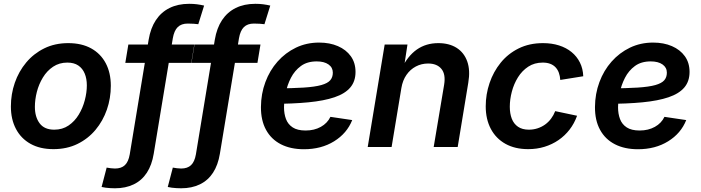

<svg xmlns="http://www.w3.org/2000/svg" viewBox="-20 -778 3712 1016"><path d="M262.7 11.2Q191.9 11.2 141.6 -16.8Q91.3 -44.9 64.5 -95.7Q37.6 -146.5 37.6 -214.4Q37.6 -279.8 58.3 -339.8Q79.1 -399.9 118.7 -447.3Q158.2 -494.6 214.4 -522.2Q270.5 -549.8 341.3 -549.8Q412.1 -549.8 462.4 -522Q512.7 -494.1 539.6 -443.4Q566.4 -392.6 566.4 -324.2Q566.4 -258.3 545.7 -198.2Q524.9 -138.2 485.4 -90.8Q445.8 -43.5 389.6 -16.1Q333.5 11.2 262.7 11.2ZM267.1 -91.8Q310.5 -91.8 343 -114Q375.5 -136.2 396.7 -171.4Q418 -206.5 428.7 -247.6Q439.5 -288.6 439.5 -326.2Q439.5 -361.8 428.2 -388.9Q417 -416 394.3 -431.4Q371.6 -446.8 336.4 -446.8Q293.5 -446.8 261 -425Q228.5 -403.3 207 -367.9Q185.5 -332.5 175 -291.7Q164.6 -251 164.6 -212.4Q164.6 -159.2 189.7 -125.5Q214.8 -91.8 267.1 -91.8Z M1008.3 -542.5 992.2 -445.3H643.1L659.2 -542.5ZM588.4 218.3Q575.7 218.3 563.2 217.5Q550.8 216.8 539.6 215.3Q528.3 213.9 517.6 211.4L544.4 108.9Q553.2 110.8 566.7 112.3Q580.1 113.8 588.4 113.8Q622.1 113.8 640.9 95.9Q659.7 78.1 666.5 39.1L766.6 -567.9Q776.9 -629.4 804.9 -671.6Q833 -713.9 877.4 -735.8Q921.9 -757.8 981 -757.8Q1002.9 -757.8 1022 -755.4Q1041 -752.9 1060.1 -748.5L1029.3 -649.9Q1019.5 -651.4 1004.6 -652.3Q989.7 -653.3 973.6 -653.3Q939.5 -653.3 920.4 -634.5Q901.4 -615.7 894.5 -575.7L793.5 35.2Q783.7 95.2 757.1 136Q730.5 176.8 687.7 197.5Q645 218.3 588.4 218.3Z M1358.4 -542.5 1342.3 -445.3H993.2L1009.3 -542.5ZM938.5 218.3Q925.8 218.3 913.3 217.5Q900.9 216.8 889.6 215.3Q878.4 213.9 867.7 211.4L894.5 108.9Q903.3 110.8 916.7 112.3Q930.2 113.8 938.5 113.8Q972.2 113.8 991 95.9Q1009.8 78.1 1016.6 39.1L1116.7 -567.9Q1127 -629.4 1155 -671.6Q1183.1 -713.9 1227.5 -735.8Q1272 -757.8 1331.1 -757.8Q1353 -757.8 1372.1 -755.4Q1391.1 -752.9 1410.2 -748.5L1379.4 -649.9Q1369.6 -651.4 1354.7 -652.3Q1339.8 -653.3 1323.7 -653.3Q1289.6 -653.3 1270.5 -634.5Q1251.5 -615.7 1244.6 -575.7L1143.6 35.2Q1133.8 95.2 1107.2 136Q1080.6 176.8 1037.8 197.5Q995.1 218.3 938.5 218.3Z M1588.4 11.7Q1517.6 11.7 1466.3 -14.6Q1415 -41 1387.7 -91.1Q1360.4 -141.1 1360.8 -211.9Q1361.3 -281.7 1384.3 -343.5Q1407.2 -405.3 1448.7 -452.1Q1490.2 -499 1546.1 -525.9Q1602.1 -552.7 1668.5 -552.7Q1724.6 -552.7 1768.1 -533.9Q1811.5 -515.1 1836.4 -480.5Q1861.3 -445.8 1861.3 -397.5Q1861.3 -347.7 1833.5 -314.9Q1805.7 -282.2 1750.2 -263.4Q1694.8 -244.6 1612.3 -236.6Q1529.8 -228.5 1420.9 -228.5L1434.6 -310.5Q1526.9 -310.5 1586.7 -314.5Q1646.5 -318.4 1680.2 -327.9Q1713.9 -337.4 1727.5 -353.3Q1741.2 -369.1 1741.2 -393.6Q1741.2 -420.9 1718.3 -437Q1695.3 -453.1 1655.8 -453.1Q1605.5 -453.1 1572.3 -428.7Q1539.1 -404.3 1519.5 -366.2Q1500 -328.1 1491.7 -286.4Q1483.4 -244.6 1482.9 -210Q1482.9 -175.8 1493.4 -147.9Q1503.9 -120.1 1528.8 -103.8Q1553.7 -87.4 1597.2 -87.4Q1643.1 -87.4 1677.7 -106.7Q1712.4 -126 1728.5 -159.7L1843.8 -142.6Q1815.9 -72.3 1748 -30.3Q1680.2 11.7 1588.4 11.7Z M2104 -312.5 2052.2 0H1925.8L2015.6 -542.5H2136.2L2115.7 -408.2L2103.5 -412.1Q2137.2 -481.9 2185.8 -515.9Q2234.4 -549.8 2299.3 -549.8Q2356.9 -549.8 2396.5 -524.7Q2436 -499.5 2452.6 -452.6Q2469.2 -405.8 2458 -340.3L2401.9 0H2274.9L2330.1 -329.1Q2339.4 -384.8 2315.9 -413.3Q2292.5 -441.9 2245.6 -441.9Q2210.4 -441.9 2180.7 -426.3Q2150.9 -410.6 2130.9 -381.8Q2110.8 -353 2104 -312.5Z M2774.9 11.2Q2705.1 11.2 2654.8 -16.8Q2604.5 -44.9 2577.4 -95.9Q2550.3 -147 2550.3 -215.3Q2550.3 -278.8 2570.6 -338.6Q2590.8 -398.4 2629.4 -446Q2668 -493.7 2724.4 -521.7Q2780.8 -549.8 2853.5 -549.8Q2899.9 -549.8 2938.2 -537.6Q2976.6 -525.4 3004.6 -502.4Q3032.7 -479.5 3048.8 -447Q3064.9 -414.6 3066.4 -374.5L2944.8 -355Q2943.4 -376 2937.3 -392.8Q2931.2 -409.7 2919.7 -421.9Q2908.2 -434.1 2891.4 -440.4Q2874.5 -446.8 2852.1 -446.8Q2808.1 -446.8 2775.4 -425.3Q2742.7 -403.8 2720.9 -368.9Q2699.2 -334 2688.5 -293Q2677.7 -252 2677.7 -212.9Q2677.7 -177.2 2688.2 -149.9Q2698.7 -122.6 2721.2 -107.2Q2743.7 -91.8 2778.8 -91.8Q2802.7 -91.8 2824.5 -98.9Q2846.2 -106 2864.3 -118.9Q2882.3 -131.8 2896 -150.1Q2909.7 -168.5 2918 -189.9L3033.7 -165.5Q3019 -124.5 2993.9 -92Q2968.8 -59.6 2935.3 -36.6Q2901.9 -13.7 2861.3 -1.2Q2820.8 11.2 2774.9 11.2Z M3356 11.7Q3285.2 11.7 3233.9 -14.6Q3182.6 -41 3155.3 -91.1Q3127.9 -141.1 3128.4 -211.9Q3128.9 -281.7 3151.9 -343.5Q3174.8 -405.3 3216.3 -452.1Q3257.8 -499 3313.7 -525.9Q3369.6 -552.7 3436 -552.7Q3492.2 -552.7 3535.6 -533.9Q3579.1 -515.1 3604 -480.5Q3628.9 -445.8 3628.9 -397.5Q3628.9 -347.7 3601.1 -314.9Q3573.2 -282.2 3517.8 -263.4Q3462.4 -244.6 3379.9 -236.6Q3297.4 -228.5 3188.5 -228.5L3202.1 -310.5Q3294.4 -310.5 3354.2 -314.5Q3414.1 -318.4 3447.8 -327.9Q3481.4 -337.4 3495.1 -353.3Q3508.8 -369.1 3508.8 -393.6Q3508.8 -420.9 3485.8 -437Q3462.9 -453.1 3423.3 -453.1Q3373 -453.1 3339.8 -428.7Q3306.6 -404.3 3287.1 -366.2Q3267.6 -328.1 3259.3 -286.4Q3251 -244.6 3250.5 -210Q3250.5 -175.8 3261 -147.9Q3271.5 -120.1 3296.4 -103.8Q3321.3 -87.4 3364.7 -87.4Q3410.6 -87.4 3445.3 -106.7Q3480 -126 3496.1 -159.7L3611.3 -142.6Q3583.5 -72.3 3515.6 -30.3Q3447.8 11.7 3356 11.7Z"/></svg>

Font: Inter 16pt SemiBold
Style: Italic
Weight: 600
Italic angle: -9.3988°
Version: Version 4.001;git-66647c0bb